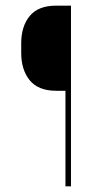

<svg xmlns="http://www.w3.org/2000/svg" viewBox="-20 -659 364 679"><path d="M178.5 -338Q115.5 -338 85.2 -375Q55 -412 55 -472.5V-505.5Q55 -566 85.2 -602.5Q115.5 -639 178 -639H219.5L220 -338ZM231 0H211.5V-639H231Z"/></svg>

Font: Anek Bangla Thin
Style: Regular
Weight: 250
Designer: Sulekha Rajkumar (Bangla), Yesha Goshar (Latin)
Foundry: Ek Type
Version: Version 1.003